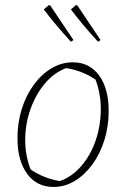

<svg xmlns="http://www.w3.org/2000/svg" viewBox="-20 -731 498 758"><path d="M191 7Q125 7 87 -45Q49 -97 49 -185Q49 -247 66 -301Q83 -355 113.5 -396.5Q144 -438 183.5 -461.5Q223 -485 268 -485Q333 -485 371 -433.5Q409 -382 409 -293Q409 -232 392 -177.5Q375 -123 344.5 -81.5Q314 -40 275 -16.5Q236 7 191 7ZM216 -16Q264 -33 300.5 -75Q337 -117 357 -174.5Q377 -232 378 -295.5Q379 -359 357 -417Q303 -453 241 -462Q193 -444 157 -401Q121 -358 100.5 -300.5Q80 -243 79.5 -180.5Q79 -118 101 -62Q152 -27 216 -16ZM260 -566Q223 -607 198 -637Q173 -667 153 -694L173 -711L178 -710L270 -573ZM367 -566Q330 -607 305 -637Q280 -667 260 -694L280 -711L285 -710L377 -573Z"/></svg>

Font: Piazzolla Thin
Style: Italic
Weight: 100
Italic angle: -11.3°
Designer: Juan Pablo del Peral
Foundry: Huerta Tipografica
Version: Version 1.330